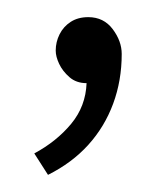

<svg xmlns="http://www.w3.org/2000/svg" viewBox="-20 -96 192 224"><path d="M83 -76Q71 -76 62.5 -70.5Q54 -65 49.5 -56Q45 -47 45 -37Q45 -30 49 -21.5Q53 -13 61 -6Q69 1 81 1Q80 28 63 48.5Q46 69 20 83L36 108Q64 94 83 73Q102 52 112 25Q122 -2 122 -33Q122 -48 111.5 -62Q101 -76 83 -76Z"/></svg>

Font: Catamaran Thin Thin
Style: Regular
Weight: 250
Version: Version 2.000